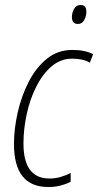

<svg xmlns="http://www.w3.org/2000/svg" viewBox="-20 -739 393 769"><path d="M173 10Q36 10 36 -162Q36 -223 51 -289Q66 -355 95 -411.5Q124 -468 167.5 -503.5Q211 -539 270 -539Q320 -539 353 -522L340 -488Q325 -497 306.5 -500.5Q288 -504 269 -504Q223 -504 187 -473.5Q151 -443 125.5 -392.5Q100 -342 87 -282Q74 -222 74 -164Q74 -24 178 -24Q201 -24 222 -30Q243 -36 263 -46V-11Q246 -2 223.5 4Q201 10 173 10ZM292 -643Q268 -643 268 -671Q268 -687 276.5 -703Q285 -719 303 -719Q326 -719 326 -692Q326 -675 317.5 -659Q309 -643 292 -643Z"/></svg>

Font: Noto Sans Condensed ExtraLight
Style: Italic
Weight: 200
Width: 3
Italic angle: -12°
Designer: Monotype Design Team
Foundry: Monotype Imaging Inc.
Version: Version 2.013; ttfautohint (v1.8.4.7-5d5b)